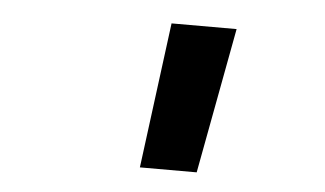

<svg xmlns="http://www.w3.org/2000/svg" viewBox="-34 -777 667 394"><g transform="rotate(5 300.0 -580.0)"><path d="M266 -430H383L439 -730H305Z"/></g></svg>

Font: JetBrains Mono
Style: Bold Italic
Weight: 558
Italic angle: -9°
Monospace: yes
Designer: Philipp Nurullin, Konstantin Bulenkov
Foundry: JetBrains
Version: Version 2.305